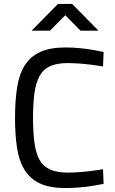

<svg xmlns="http://www.w3.org/2000/svg" viewBox="-20 -941 583 971"><path d="M312 10Q233 10 183.5 -12.5Q134 -35 105.5 -80Q77 -125 66.5 -191Q56 -257 56 -344Q56 -432 66.5 -499Q77 -566 105.5 -611Q134 -656 184 -678.5Q234 -701 312 -701Q348 -701 383.5 -697.5Q419 -694 450.5 -688.5Q482 -683 504 -678L501 -605Q479 -609 447.5 -613Q416 -617 383 -619.5Q350 -622 323 -622Q267 -622 232.5 -606Q198 -590 179.5 -555.5Q161 -521 154 -468.5Q147 -416 147 -344Q147 -273 154 -220.5Q161 -168 179 -134.5Q197 -101 232 -84.5Q267 -68 324 -68Q366 -68 416 -73.5Q466 -79 501 -85L504 -11Q480 -6 448 -1Q416 4 380.5 7Q345 10 312 10ZM140 -786 273 -921H345L478 -786H387L310 -864L233 -786Z"/></svg>

Font: Cairo Play Medium
Style: Regular
Weight: 500
Version: Version 3.119